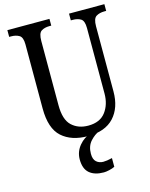

<svg xmlns="http://www.w3.org/2000/svg" viewBox="-138 -801 884 1128"><g transform="rotate(-15 304.5 -237.0)"><path d="M316 10Q216 10 158 -42Q100 -94 100 -216V-605Q100 -649 80 -661Q60 -673 31 -673H19V-714H275V-673H264Q234 -673 214.5 -660.5Q195 -648 195 -601V-210Q195 -122 234 -85.5Q273 -49 334 -49Q405 -49 439.5 -94.5Q474 -140 474 -207V-605Q474 -649 454.5 -661Q435 -673 405 -673H394V-714H609V-673H598Q568 -673 548 -660.5Q528 -648 528 -601V-205Q528 -106 474.5 -48Q421 10 316 10ZM351 240Q295 240 264 213.5Q233 187 233 130Q233 83 263.5 46.5Q294 10 333 0H385Q358 10 331.5 39Q305 68 305 115Q305 149 322 164Q339 179 364 179Q385 179 418 171V224Q404 231 384 235.5Q364 240 351 240Z"/></g></svg>

Font: Noto Serif Sinhala Condensed
Style: Regular
Weight: 400
Width: 3
Designer: Jelle Bosma - Monotype Design Team
Foundry: Monotype Imaging Inc.
Version: Version 2.007; ttfautohint (v1.8.4.7-5d5b)